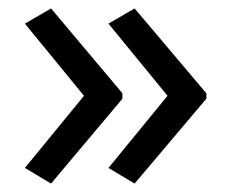

<svg xmlns="http://www.w3.org/2000/svg" viewBox="-20 -491 549 455"><path d="M469 -257 299 -56 237 -93 377 -264 237 -435 299 -471 469 -270ZM270 -257 101 -56 39 -93 179 -264 39 -435 101 -471 270 -270Z"/></svg>

Font: Noto Sans Osmanya
Style: Regular
Weight: 400
Designer: Monotype Design Team
Foundry: Monotype Imaging Inc.
Version: Version 2.001; ttfautohint (v1.8.4.7-5d5b)